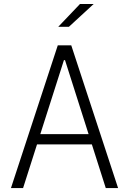

<svg xmlns="http://www.w3.org/2000/svg" viewBox="-20 -962 660 982"><path d="M521 0 312.5 -654.5H307L98 0H36L275.5 -730H344.5L584 0ZM143 -276H474.5V-223.5H143ZM332.5 -825 459 -941.5H389L278 -825Z"/></svg>

Font: Monaspace Neon Var
Style: Regular
Weight: 400
Designer: Riley Cran and the Lettermatic Team
Version: Version 1.000 (Monaspace Neon Var)